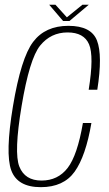

<svg xmlns="http://www.w3.org/2000/svg" viewBox="-20 -789 464 814"><path d="M153 4.5Q54 4.5 27.8 -66.8Q1.5 -138 35 -339Q69 -543.5 120.5 -611.5Q172 -679.5 270 -679.5Q367 -679.5 391.2 -617Q415.5 -554.5 392.5 -408.5H356Q379 -551 357.5 -601.2Q336 -651.5 266.5 -651.5Q195.5 -651.5 150.2 -595.8Q105 -540 71.5 -339Q38.5 -142 62 -82.8Q85.5 -23.5 156 -23.5Q225.5 -23.5 266.8 -77Q308 -130.5 331.5 -267.5H367.5Q343.5 -127 296.5 -61.2Q249.5 4.5 153 4.5ZM247.5 -700 188.5 -769H215L263.5 -715.5L329.5 -769H356.5L274.5 -700Z"/></svg>

Font: Anybody ExtraLight
Style: Italic
Weight: 200
Italic angle: -10°
Designer: Tyler Finck
Foundry: Etcetera Type Company
Version: Version 1.010; ttfautohint (v1.8.3) -l 8 -r 50 -G 200 -x 14 